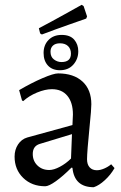

<svg xmlns="http://www.w3.org/2000/svg" viewBox="-20 -771 506 803"><path d="M197 -398Q169 -398 135 -384Q101 -370 77 -348L72 -351L60 -394Q111 -424 157.5 -444Q204 -464 223 -464Q288 -464 325 -430Q362 -396 362 -335Q362 -313 355 -245Q344 -135 344 -105Q344 -83 355 -71Q366 -59 385 -59Q399 -59 415.5 -66Q432 -73 445 -84L459 -68Q443 -40 418.5 -17.5Q394 5 372 12Q291 12 283 -69L279 -70Q243 -34 213.5 -13Q184 8 169 8Q113 8 77 -27Q41 -62 41 -116Q41 -145 55.5 -167Q70 -189 94 -196L283 -248L285 -292Q285 -342 262 -370Q239 -398 197 -398ZM117 -127Q117 -98 136.5 -79Q156 -60 186 -60Q205 -60 230.5 -73.5Q256 -87 277 -108L281 -210L146 -169Q117 -160 117 -127ZM162.3 -549.4Q162.3 -582.7 183 -603.9Q203.8 -625 238 -625Q273.1 -625 290.3 -605.2Q307.4 -585.4 307.4 -556.6Q307.4 -524.1 286.7 -500.7Q265.9 -477.3 230.8 -477.3Q198.4 -477.3 180.3 -497.1Q162.3 -516.9 162.3 -549.4ZM276.7 -546.7Q276.7 -566.5 264.6 -578.2Q252.4 -589.9 230.8 -589.9Q211.9 -589.9 201.5 -580.4Q191.2 -571 191.2 -554.8Q191.2 -533.1 205.6 -522.3Q220 -511.5 237.1 -511.5Q276.7 -511.5 276.7 -546.7ZM155.1 -626.7 147.9 -631.2 142.5 -652.8Q195.6 -680.7 250.5 -711.3Q305.4 -741.9 321.6 -750.9L329.7 -745.5L344.1 -702.3L340.5 -693.3Q325.2 -687.9 269.8 -668.5Q214.5 -649.2 155.1 -626.7Z"/></svg>

Font: Sahitya
Style: Regular
Weight: 400
Designer: Juan Pablo del Peral
Foundry: Juan Pablo del Peral (http://www.huertatipografica.com)
Version: Version 1.001;PS 001.000;hotconv 1.0.70;makeotf.lib2.5.58329